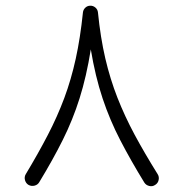

<svg xmlns="http://www.w3.org/2000/svg" viewBox="-20 -618 640 669"><path d="M520.5 26.4Q511.2 32.7 500 30Q488.8 27.3 482.9 18.1Q435.5 -59.1 399.2 -129.2Q362.8 -199.2 337.4 -275.4Q312 -351.6 296.4 -445.8Q281.2 -351.1 257.3 -275.4Q233.4 -199.7 198.7 -130.4Q164.1 -61 117.2 16.1Q111.8 25.9 100.6 28.8Q89.4 31.7 79.6 26.4Q70.3 21 67.1 9.8Q64 -1.5 69.8 -11.2Q113.3 -83.5 146.5 -147.5Q179.7 -211.4 203.9 -276.1Q228 -340.8 243.9 -413.3Q259.8 -485.8 269 -574.7Q270 -584 276.9 -590.8Q283.7 -597.7 293.9 -598.1Q304.2 -598.6 312.3 -591.8Q320.3 -585 321.3 -574.7Q330.1 -486.8 346.9 -414.6Q363.8 -342.3 389.2 -277.6Q414.6 -212.9 449.2 -148.4Q483.9 -84 529.3 -11.2Q535.2 -2 532.7 9.3Q530.3 20.5 520.5 26.4Z"/></svg>

Font: Mikhak Light
Style: Regular
Weight: 300
Designer: Amin Abedi
Version: Version 3.3